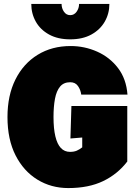

<svg xmlns="http://www.w3.org/2000/svg" viewBox="-20 -944 690 976"><path d="M327 12Q240 12 170 -31Q100 -74 59 -154.5Q18 -235 18 -349Q18 -459 58.5 -540Q99 -621 171.5 -665.5Q244 -710 339 -710Q410 -710 474 -681.5Q538 -653 580 -598Q622 -543 628 -463H393Q390 -487 376.5 -506.5Q363 -526 337 -526Q304 -526 285.5 -504Q267 -482 259.5 -442Q252 -402 252 -349Q252 -290 261.5 -250.5Q271 -211 289.5 -191.5Q308 -172 336 -172Q356 -172 370 -178Q384 -184 398 -195V-245L338 -240L343 -405H627V-123Q578 -59 504.5 -23.5Q431 12 327 12ZM337 -744Q274 -744 229.5 -768.5Q185 -793 162 -834Q139 -875 139 -924H293Q293 -902 305 -884.5Q317 -867 337 -867Q357 -867 369.5 -884.5Q382 -902 382 -924H536Q536 -875 512.5 -834Q489 -793 444.5 -768.5Q400 -744 337 -744Z"/></svg>

Font: Azeret Mono Thin Black
Style: Regular
Weight: 900
Version: Version 1.002